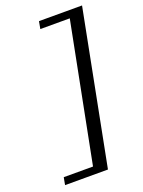

<svg xmlns="http://www.w3.org/2000/svg" viewBox="-145 -768 672 900"><g transform="rotate(-20 191.0 -318.0)"><path d="M19 64 25.9 26.9H171.9L307.1 -663.1H160.2L167 -700.2H381.8L232.9 64Z"/></g></svg>

Font: Linux Libertine Capitals O
Style: Bold Italic Samll Caps
Weight: 400
Italic angle: -12°
Designer: Philipp H. Poll
Foundry: Philipp H. Poll
Version: Version 5.0.4